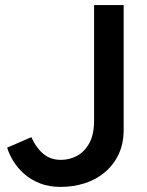

<svg xmlns="http://www.w3.org/2000/svg" viewBox="-20 -720 577 753"><path d="M218 13Q172 13 136.5 -1Q101 -15 75 -38Q49 -61 32.5 -88Q16 -115 8 -141L103 -182Q121 -141 149.5 -117Q178 -93 219 -93Q252 -93 281.5 -108.5Q311 -124 330 -158Q349 -192 349 -248V-700H465V-211Q465 -157 445.5 -115.5Q426 -74 392 -45Q358 -16 313 -1.5Q268 13 218 13Z"/></svg>

Font: Figtree Light SemiBold
Style: Regular
Weight: 600
Version: Version 2.002